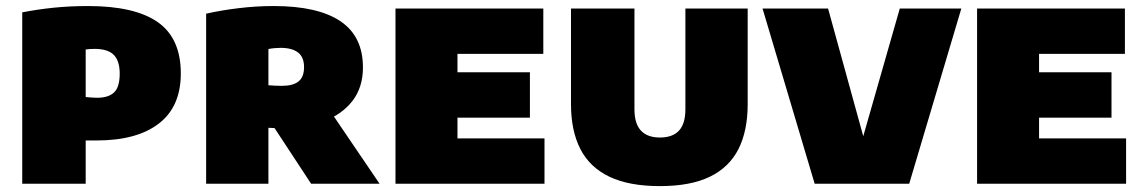

<svg xmlns="http://www.w3.org/2000/svg" viewBox="-20 -624 3881 652"><path d="M55.5 0V-582Q106 -592 161.8 -597.8Q217.5 -603.5 279 -603.5Q437.5 -603.5 515.8 -548.8Q594 -494 594 -374.5Q594 -262 519.5 -204.5Q445 -147 308 -147Q298 -147 288.5 -147Q279 -147 271 -147V0ZM310 -292Q348 -292 367.2 -310Q386.5 -328 386.5 -374Q386.5 -417.5 366.2 -437.8Q346 -458 301 -458Q293.5 -458 285.5 -457.5Q277.5 -457 271 -456V-294.5Q281.5 -293.5 290.5 -292.8Q299.5 -292 310 -292Z M680 0V-577.5Q730 -589 790 -596.2Q850 -603.5 909 -603.5Q1059.5 -603.5 1136 -552Q1212.5 -500.5 1212.5 -395Q1212.5 -327.5 1177 -281.5Q1141.5 -235.5 1079.2 -212Q1017 -188.5 936 -188.5Q925 -188.5 914 -189Q903 -189.5 891.5 -190V0ZM1036.5 0 859.5 -269.5H1086L1269 0ZM937.5 -332.5Q975 -332.5 993.8 -347.5Q1012.5 -362.5 1012.5 -396Q1012.5 -430 992 -445.8Q971.5 -461.5 933 -461.5Q924 -461.5 912.2 -460.5Q900.5 -459.5 891.5 -457.5V-334.5Q904.5 -333.5 914.8 -333Q925 -332.5 937.5 -332.5Z M1323 0V-595H1825V-441H1533.5V-154H1829V0ZM1448 -224.5V-378.5H1779.5V-224.5Z M2221 8Q2116 8 2049.2 -24Q1982.5 -56 1950.8 -118Q1919 -180 1919 -270.5V-595H2134.5V-253Q2134.5 -204 2156.5 -180.5Q2178.5 -157 2221 -157Q2264 -157 2285.8 -180.5Q2307.5 -204 2307.5 -253V-595H2519V-270.5Q2519 -180 2487.8 -118Q2456.5 -56 2390.8 -24Q2325 8 2221 8Z M2746.5 0 2569.5 -595H2792L2935 -76H2887L3035.5 -595H3244.5L3067.5 0Z M3298 0V-595H3800V-441H3508.5V-154H3804V0ZM3423 -224.5V-378.5H3754.5V-224.5Z"/></svg>

Font: Encode Sans SC Black
Style: Regular
Weight: 900
Version: Version 3.002